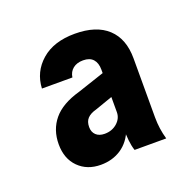

<svg xmlns="http://www.w3.org/2000/svg" viewBox="-70 -802 466 462"><g transform="rotate(-20 163.0 -571.0)"><path d="M204 -418Q200 -430 198.5 -444.5Q197 -459 197 -475H195V-627Q195 -644 186.5 -653.5Q178 -663 161 -663Q145 -663 135 -655Q125 -647 123 -633H45Q47 -675 78.5 -702.5Q110 -730 164 -730Q219 -730 248 -703Q277 -676 277 -626V-475Q277 -460 279 -446Q281 -432 285 -418ZM116 -412Q81 -412 59 -434Q37 -456 37 -493Q37 -530 58.5 -556Q80 -582 126 -595L210 -623V-562L150 -541Q135 -537 127.5 -529Q120 -521 120 -507Q120 -494 128 -486.5Q136 -479 150 -479Q169 -479 182 -490.5Q195 -502 195 -518L202 -471Q191 -442 168.5 -427Q146 -412 116 -412Z"/></g></svg>

Font: Instrument Sans SemiCondensed SemiBold
Style: Regular
Weight: 600
Width: 4
Designer: Rodrigo Fuenzalida
Foundry: fragTYPE
Version: Version 1.000;gftools[0.9.28]